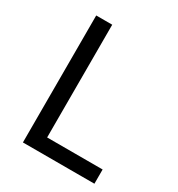

<svg xmlns="http://www.w3.org/2000/svg" viewBox="-171 -824 865 935"><g transform="rotate(30 262.0 -357.0)"><path d="M97 0V-714H187V-80H499V0Z"/></g></svg>

Font: Noto Sans Devanagari
Style: Regular
Weight: 400
Designer: Jelle Bosma - Monotype Design Team
Foundry: Monotype Imaging Inc.
Version: Version 2.003